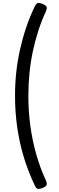

<svg xmlns="http://www.w3.org/2000/svg" viewBox="-20 -1164 387 1266"><path d="M281 -1085Q254 -1027 233 -962Q212 -897 197 -827.5Q182 -758 174.5 -683.5Q167 -609 167 -531Q167 -429 180.5 -331.5Q194 -234 219.5 -145Q245 -56 281 22Q292 47 287 57Q282 67 261 75Q239 84 228.5 81Q218 78 210 60Q165 -34 136 -131Q107 -228 93 -328Q79 -428 79 -531Q79 -610 87 -685.5Q95 -761 111.5 -835Q128 -909 152 -981Q176 -1053 210 -1123Q218 -1140 228.5 -1143.5Q239 -1147 261 -1138Q282 -1129 287 -1119.5Q292 -1110 281 -1085Z"/></svg>

Font: Playwrite AR
Style: Regular
Weight: 400
Designer: Veronika Burian, José Scaglione
Foundry: TypeTogether
Version: Version 1.002